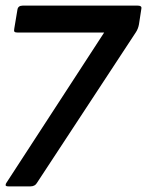

<svg xmlns="http://www.w3.org/2000/svg" viewBox="-26 -531 524 684"><path d="M464 -511Q478 -511 478 -503Q478 -500 477 -496L469 -444Q466 -428 458 -416L106 120Q99 133 82 133H5Q-6 133 -6 128.5Q-6 124 -3 120L345 -415H38Q28 -415 25.5 -418Q23 -421 25 -430L36 -496Q38 -511 55 -511Z"/></svg>

Font: Crete Round
Style: Italic
Weight: 400
Designer: Veronika Burian
Foundry: TypeTogether
Version: Version 1.001; ttfautohint (v1.6)